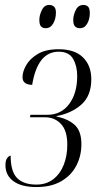

<svg xmlns="http://www.w3.org/2000/svg" viewBox="-20 -746 402 776"><path d="M127 10Q67 10 34.5 -13.5Q2 -37 2 -79Q2 -98 9.5 -107.5Q17 -117 23 -117Q23 -53 49 -26.5Q75 0 127 0Q167 0 195 -21.5Q223 -43 237.5 -79.5Q252 -116 252 -161Q252 -218 226.5 -245Q201 -272 162 -272H101L103 -282H171Q227 -282 259.5 -325.5Q292 -369 292 -439Q292 -479 275.5 -508Q259 -537 217 -537Q132 -537 110 -403Q71 -404 71 -434Q71 -456 85.5 -482Q100 -508 132 -527.5Q164 -547 217 -547Q282 -547 315.5 -514Q349 -481 349 -426Q349 -359 309 -323.5Q269 -288 209 -277L208 -275Q254 -266 281.5 -241.5Q309 -217 309 -163Q309 -116 288.5 -76.5Q268 -37 227.5 -13.5Q187 10 127 10ZM303 -632Q291 -632 283.5 -639Q276 -646 276 -666Q276 -684 286 -705Q296 -726 317 -726Q329 -726 336 -719Q343 -712 343 -693Q343 -669 332.5 -650.5Q322 -632 303 -632ZM165 -632Q153 -632 146 -639Q139 -646 139 -666Q139 -684 149 -705Q159 -726 179 -726Q191 -726 198.5 -719Q206 -712 206 -695Q206 -670 195 -651Q184 -632 165 -632Z"/></svg>

Font: Noto Serif Display ExtraCondensed Light
Style: Italic
Weight: 300
Width: 2
Italic angle: -12°
Designer: Monotype Design Team
Foundry: Monotype Imaging Inc.
Version: Version 2.009